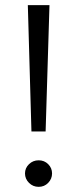

<svg xmlns="http://www.w3.org/2000/svg" viewBox="-20 -720 300 745"><path d="M102 -210 88 -700H172L157 -210ZM130 5Q108 5 92.5 -10.5Q77 -26 77 -47Q77 -68 92.5 -83Q108 -98 130 -98Q152 -98 167 -83Q182 -68 182 -47Q182 -26 167 -10.5Q152 5 130 5Z"/></svg>

Font: Montserrat
Style: Regular
Weight: 400
Designer: Julieta Ulanovsky
Foundry: Julieta Ulanovsky
Version: Version 9.000; ttfautohint (v1.8.4.7-5d5b)